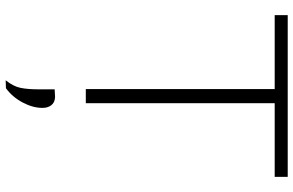

<svg xmlns="http://www.w3.org/2000/svg" viewBox="-199 -554 1036 678"><g transform="rotate(90 319.0 -215.0)"><path d="M294.5 0V-667H33.5V-713H604.5V-667H344.5V0ZM263.5 283Q285 256 290.2 230.8Q295.5 205.5 295.5 164V110L323 108.5Q342 109.5 351.5 121.8Q361 134 361 153Q361 187 341.8 223.2Q322.5 259.5 291.5 282Z"/></g></svg>

Font: Heraclito ExtraLight
Style: Regular
Weight: 200
Designer: Kostas Bartsokas (font) & Cristiano Sobral (main changes)
Foundry: Kostas Bartsokas (font) & Cristiano Sobral (main changes)
Version: Version 1.00;July 8, 2020;FontCreator 13.0.0.2655 64-bit